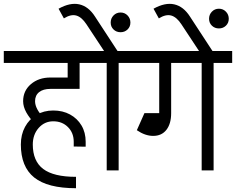

<svg xmlns="http://www.w3.org/2000/svg" viewBox="-45 -899 1245 1013"><path d="M356 94Q206 94 135.5 37.5Q65 -19 65 -137H128Q128 -49 183 -7.5Q238 34 356 34ZM-25 -567V-630H470V-567ZM65 -136Q65 -189 87 -229.5Q109 -270 147.5 -293Q186 -316 236 -316V-259Q190 -259 159 -224Q128 -189 128 -136ZM138 -249Q111 -275 94 -305.5Q77 -336 77 -365H140Q140 -345 151.5 -323Q163 -301 183 -282ZM77 -365Q77 -420 118 -455Q159 -490 221 -490V-430Q183 -430 161.5 -413Q140 -396 140 -365ZM221 -430V-490H375V-430ZM312 -490V-630H375V-490ZM407 -125 344 -126V-151H407ZM344 -151Q344 -198 313.5 -228.5Q283 -259 236 -259V-316Q286 -316 324.5 -295Q363 -274 385 -237Q407 -200 407 -151Z M518 0V-620H581V0ZM420 -567V-630H679V-567ZM504 -630 411 -771 456 -812 575 -630ZM411 -771Q386 -809 357.5 -817Q329 -825 292 -802L264 -853Q325 -887 373.5 -876Q422 -865 456 -812ZM591 -729Q569 -729 554 -743.5Q539 -758 539 -780Q539 -802 554 -817.5Q569 -833 591 -833Q613 -833 628 -817.5Q643 -802 643 -780Q643 -758 628 -743.5Q613 -729 591 -729Z M629 -567V-630H961V-567ZM795 -301V-630H858V-301ZM763 -182V-242Q786 -242 798.5 -258Q811 -274 811 -302H858Q858 -246 833 -214Q808 -182 763 -182ZM677 -212 707 -272Q742 -242 763 -242V-182Q721 -182 677 -212ZM677 -212 717 -302H823V-242ZM1019 0V-620H1082V0ZM921 -567V-630H1180V-567Z M1005 -630 912 -771 957 -812 1076 -630ZM912 -771Q887 -809 858.5 -817Q830 -825 793 -802L765 -853Q826 -887 874.5 -876Q923 -865 957 -812ZM1110 -749Q1088 -749 1073 -763.5Q1058 -778 1058 -800Q1058 -822 1073 -837.5Q1088 -853 1110 -853Q1132 -853 1147 -837.5Q1162 -822 1162 -800Q1162 -778 1147 -763.5Q1132 -749 1110 -749Z"/></svg>

Font: Akshar Light
Style: Regular
Weight: 300
Designer: Tall Chai
Foundry: Tall Chai
Version: Version 1.100